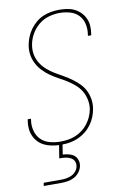

<svg xmlns="http://www.w3.org/2000/svg" viewBox="-103 -802 706 1082"><g transform="rotate(-10 250.0 -261.5)"><path d="M57 220 60 202H160Q175 202 190.5 199.5Q206 197 220.5 190Q235 183 245.5 170Q256 157 258 142Q261 127 255 114Q249 101 236.5 94Q224 87 209.5 84.5Q195 82 180 82H170L182 8Q160 7 138 2.5Q116 -2 97 -11.5Q78 -21 63.5 -36.5Q49 -52 40.5 -71.5Q32 -91 30 -113Q28 -135 32 -158L33 -166H52L51 -159Q46 -127 54 -97Q62 -67 82.5 -46.5Q103 -26 133 -18Q163 -10 194 -10Q216 -10 238 -13.5Q260 -17 280.5 -25.5Q301 -34 319.5 -48Q338 -62 352 -80.5Q366 -99 375 -119.5Q384 -140 388 -162Q392 -190 386 -217.5Q380 -245 366.5 -267Q353 -289 332.5 -306.5Q312 -324 289.5 -338Q267 -352 243.5 -364.5Q220 -377 198 -392.5Q176 -408 158 -427Q140 -446 127.5 -469.5Q115 -493 110.5 -520.5Q106 -548 111 -576Q115 -599 124 -621.5Q133 -644 147.5 -664Q162 -684 181 -700Q200 -716 222 -725.5Q244 -735 268 -739Q292 -743 315 -743Q338 -743 360.5 -739.5Q383 -736 402 -726.5Q421 -717 436.5 -701.5Q452 -686 461 -666Q470 -646 471.5 -623.5Q473 -601 469 -577L468 -570H449L450 -577Q455 -607 448.5 -637Q442 -667 422.5 -687.5Q403 -708 374 -716.5Q345 -725 315 -725Q283 -725 251.5 -716Q220 -707 194 -685.5Q168 -664 151.5 -634.5Q135 -605 130 -574Q125 -545 130.5 -518Q136 -491 150.5 -468.5Q165 -446 185 -428.5Q205 -411 227.5 -397.5Q250 -384 273.5 -371Q297 -358 318.5 -342.5Q340 -327 359 -308.5Q378 -290 390 -266.5Q402 -243 406.5 -215.5Q411 -188 406 -159Q402 -136 393 -114Q384 -92 369.5 -72Q355 -52 335.5 -36.5Q316 -21 294 -11Q272 -1 248.5 3.5Q225 8 202 8L193 64Q210 65 227 69Q244 73 256.5 82.5Q269 92 275 108.5Q281 125 278 142Q275 161 262.5 178Q250 195 232 204.5Q214 214 195 217Q176 220 157 220Z"/></g></svg>

Font: Iosevka Curly Thin
Style: Italic
Weight: 100
Italic angle: -9°
Monospace: yes
Designer: Belleve Invis
Foundry: Belleve Invis
Version: Version 22.1.2; ttfautohint (v1.8.4)